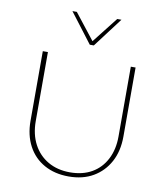

<svg xmlns="http://www.w3.org/2000/svg" viewBox="-97 -986 922 1072"><g transform="rotate(10 364.0 -450.5)"><path d="M365 6Q286 6 226.5 -27Q167 -60 134.5 -121Q102 -182 102 -263V-658H131V-267Q131 -192 160.5 -136Q190 -80 243.5 -49Q297 -18 368 -18Q440 -18 492 -48Q544 -78 572.5 -133.5Q601 -189 601 -262V-658H628V-267Q628 -184 595 -123Q562 -62 503.5 -28Q445 6 365 6ZM354 -739 360 -754 480 -907H504L377 -739ZM354 -739 226 -907H251L371 -754L377 -739Z"/></g></svg>

Font: Ysabeau Office Thin
Style: Regular
Weight: 250
Designer: Christian Thalmann (Catharsis Fonts)
Version: Version 2.001;gftools[0.9.30]; featfreeze: tnum,lnum,ss02